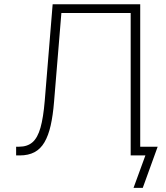

<svg xmlns="http://www.w3.org/2000/svg" viewBox="-20 -748 800 924"><path d="M57.6 0V-42H72.3Q111.8 -42 136.5 -63.5Q161.1 -85 174.8 -133.3Q188.5 -181.6 195.3 -262.7L233.4 -727.5H654.8V0H608.9V-685.5H275.4L240.2 -258.8Q234.9 -192.9 223.9 -144.3Q212.9 -95.7 194.1 -63.5Q175.3 -31.2 146 -15.6Q116.7 0 74.7 0ZM622.6 156.2 679.7 0H627.9V-42H738.8L667 156.2Z"/></svg>

Font: Inter ExtraLight
Style: Regular
Weight: 250
Designer: Rasmus Andersson
Foundry: rsms
Version: Version 4.001;git-66647c0bb